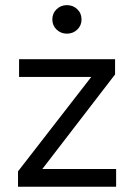

<svg xmlns="http://www.w3.org/2000/svg" viewBox="-20 -710 510 730"><path d="M48.5 0V-58.5L327 -417.5H52.5V-485H417.5V-427L141 -67.5H421.5V0ZM234.5 -582Q211.5 -582 195.2 -597.5Q179 -613 179 -636Q179 -659.5 195.2 -675Q211.5 -690.5 234.5 -690.5Q257.5 -690.5 273.8 -675Q290 -659.5 290 -636Q290 -613 273.8 -597.5Q257.5 -582 234.5 -582Z"/></svg>

Font: Geologica Cursive ExtraLight
Style: Regular
Weight: 250
Designer: Sindre Bremnes, Frode Helland
Foundry: Monokrom Skriftforlag AS
Version: Version 1.010;gftools[0.9.28]